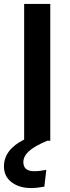

<svg xmlns="http://www.w3.org/2000/svg" viewBox="-41 -711 355 970"><path d="M116 239Q56 239 17.5 209.5Q-21 180 -21 130Q-21 45 81 -6V-691H213V0H198Q133 27 105 53Q77 79 77 108Q77 154 132 154Q159 154 193 147L183 232Q146 239 116 239Z"/></svg>

Font: Trujillo Medium
Style: Regular
Weight: 500
Designer: Fira Sans original fonts by bBox Type GmbH, Carrois Corporate GbR, & Edenspiekermann AG / Changes by Cristiano Sobral
Foundry: Fira Sans original fonts by bBox Type GmbH, Carrois Corporate GbR, & Edenspiekermann AG / Changes by Cristiano Sobral
Version: Version 4.301;October 17, 2021;FontCreator 14.0.0.2814 64-bi